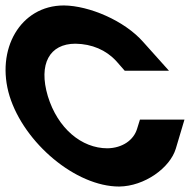

<svg xmlns="http://www.w3.org/2000/svg" viewBox="-131 -633 706 703"><path d="M393.6 -479 487.7 -374H325.7L295 -409C257.4 -450 205.7 -472 145.4 -473C50.4 -473 9 -399 44.1 -281C80.2 -163 167.5 -90 262.5 -90C317.2 -91 358.3 -120 370.8 -161L381.4 -195H544.4L512.8 -89C491.5 -18 398 49 305.3 50C146.3 50 -42.3 -109 -95.9 -281C-148.2 -452 -56.4 -613 102.6 -613H103.6C194.9 -612 324.4 -558 393.6 -479Z"/></svg>

Font: Nordica Plus
Style: NordicaClassicRgOpObl
Weight: 500
Version: Version 1.01